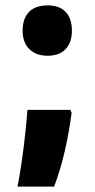

<svg xmlns="http://www.w3.org/2000/svg" viewBox="-20 -554 351 713"><path d="M64 -440Q64 -485 87.5 -509.5Q111 -534 157 -534Q201 -534 224 -509.5Q247 -485 247 -440Q247 -396 223.5 -371.5Q200 -347 157 -347Q114 -347 89 -371.5Q64 -396 64 -440ZM241 -146 246 -135Q235 -53 218.5 15.5Q202 84 181 139H45Q53 99 60.5 47.5Q68 -4 73.5 -56Q79 -108 82 -146Z"/></svg>

Font: Noto Sans Sinhala UI ExtraCondensed Black
Style: Regular
Weight: 900
Width: 2
Designer: Jelle Bosma - Monotype Design Team
Foundry: Monotype Imaging Inc.
Version: Version 2.006; ttfautohint (v1.8.4.7-5d5b)